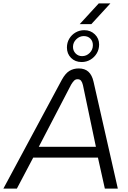

<svg xmlns="http://www.w3.org/2000/svg" viewBox="-57 -1119 762 1139"><path d="M-37 0 310 -646Q331 -684 355 -698.5Q379 -713 410 -713Q446 -713 467.5 -693.5Q489 -674 498 -634L642 0H565L524 -184H140L43 0ZM173 -248H512L435 -614Q431 -631 424 -640Q417 -649 403 -649Q391 -649 382.5 -640.5Q374 -632 365 -617ZM427 -751Q389 -751 364.5 -775.5Q340 -800 340 -837Q340 -866 354 -889.5Q368 -913 391.5 -926.5Q415 -940 443 -940Q480 -940 505.5 -915.5Q531 -891 531 -855Q531 -826 517 -802.5Q503 -779 479.5 -765Q456 -751 427 -751ZM430 -786Q456 -786 475 -805Q494 -824 494 -851Q494 -875 479 -890Q464 -905 440 -905Q415 -905 395.5 -886Q376 -867 376 -841Q376 -818 391.5 -802Q407 -786 430 -786ZM416 -976 529 -1099H598L485 -976Z"/></svg>

Font: MuseoModerno Thin Light
Style: Italic
Weight: 300
Italic angle: -9°
Version: Version 1.003